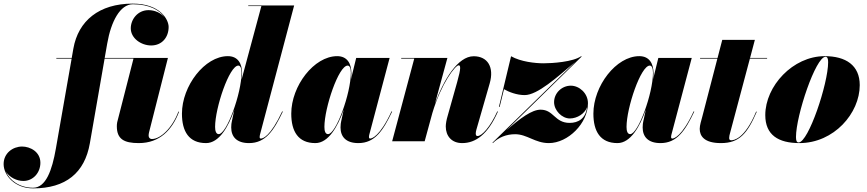

<svg xmlns="http://www.w3.org/2000/svg" viewBox="-220 -780 4789 1060"><path d="M768.5 -163 765 -164C731 -72.5 665.5 -12.5 619 -12.5C606.5 -12.5 600.5 -21 600.5 -31.5C600.5 -36.5 601.5 -44 603 -50L707 -460H358L372 -540C393 -661 443 -756.5 513.5 -756.5C606 -756.5 661.5 -722.5 688 -685.5C667.5 -708.5 635 -724 600 -724C540.5 -724 502 -673.5 502 -623.5C502 -568.5 559.5 -529 614.5 -529C675 -529 711 -575 711 -631C711 -673 663.5 -760 512.5 -760C327.5 -760 212 -665.5 185 -511.5L176 -460H91V-456.5H175.5L88.5 40C67.5 161 33 256.5 -37.5 256.5C-113.5 256.5 -167 214.5 -187.5 167.5C-168 199 -128 219 -91 219C-37 219 3 173.5 3 118.5C3 58.5 -53 29 -98 29C-148.5 29 -200 65 -200 126C-200 188 -138 260 -37 260C143 260 247.5 174.5 276 11.5L357.5 -456.5H517L427 -105C425.5 -98.5 425 -88 425 -83C425 -12.5 464 10 546 10C662 10 730.5 -63 768.5 -163Z M1116.5 -375C1116.5 -428.5 1094 -470 1038 -470C910 -470 784.5 -305.5 784.5 -152.5C784.5 -55 822.5 10 917.5 10C989.5 10 1041 -79.5 1073.5 -173.5L1060 -110C1058 -101.5 1056.5 -91 1056.5 -76.5C1056.5 -25.5 1086 10 1155 10C1245.5 10 1291 -58 1341.5 -164L1338 -165C1272.5 -25.5 1231 -15 1220 -15C1214.5 -15 1213.5 -19.5 1213.5 -23C1213.5 -27.5 1214 -31.5 1215.5 -37.5L1404 -750H1150.5V-746.5H1223L1113.5 -340C1115.5 -355 1116.5 -367 1116.5 -375ZM1113.5 -378.5C1113.5 -264 1031.5 -39.5 987.5 -39.5C973 -39.5 967.5 -57 967.5 -79.5C967.5 -184.5 1046 -418 1096 -418C1106 -418 1113.5 -405 1113.5 -378.5Z M1720 -375C1720 -428.5 1697.5 -470 1641.5 -470C1513.5 -470 1388 -305.5 1388 -152.5C1388 -55 1426 10 1521 10C1593 10 1644.5 -80.5 1677.5 -174.5L1663.5 -110C1662 -103 1660 -92.5 1660 -76.5C1660 -25.5 1689.5 10 1758.5 10C1849 10 1894.5 -58 1945 -164L1941.5 -165C1877 -25.5 1832 -15 1823.5 -15C1819.5 -15 1817 -18 1817 -23C1817 -27.5 1817.5 -32 1819 -37.5L1931 -460H1746.5L1717.5 -342C1719.5 -356 1720 -367.5 1720 -375ZM1717 -378.5C1717 -263.5 1635 -39.5 1591 -39.5C1576 -39.5 1571 -57 1571 -79.5C1571 -184.5 1649.5 -418 1699.5 -418C1709.5 -418 1717 -405.5 1717 -378.5Z M2067 -456.5 1945 0H2124.5L2167 -156C2216 -320 2294 -419.5 2312 -419.5C2323 -419.5 2326 -405 2304 -327L2250.5 -137C2245.5 -120.5 2241 -97.5 2241 -82C2241 -29 2273.5 10 2331.5 10C2406 10 2473.5 -38 2529 -164L2525.5 -165C2487 -79.5 2440.5 -29 2416.5 -29C2410 -29 2406.5 -32.5 2406.5 -44C2406.5 -49 2408.5 -59 2410 -64L2483.5 -319.5C2509.5 -409.5 2472 -469.5 2395 -469.5C2307.5 -469.5 2229.5 -339.5 2181.5 -208.5L2250 -460H1995V-456.5Z M2534.5 -190H2538.5L2562.5 -287.5C2588.5 -272.5 2632.5 -255 2676.5 -255C2747.5 -255 2855.5 -353.5 2955.5 -438L2499 7.5L2501 10C2533 -22 2576 -39 2624 -39C2690 -39 2734 10 2810 10C2916.5 10 3026 -100 3026 -210C3026 -266 2977.5 -307 2931.5 -307C2881.5 -307 2839 -266 2839 -216C2839 -170 2882.5 -126 2926 -126C2967 -126 3008.5 -153 3021 -188C3013.5 -125 2972 -101.5 2925 -101.5C2842 -101.5 2837.5 -174.5 2764.5 -174.5C2716.5 -174.5 2653 -128 2575 -60L2991 -467.5L2989 -470C2943 -438 2829 -430.5 2781 -430.5C2735 -430.5 2655 -439 2601.5 -469.5Z M3388 -375C3388 -428.5 3365.5 -470 3309.5 -470C3181.5 -470 3056 -305.5 3056 -152.5C3056 -55 3094 10 3189 10C3261 10 3312.5 -80.5 3345.5 -174.5L3331.5 -110C3330 -103 3328 -92.5 3328 -76.5C3328 -25.5 3357.5 10 3426.5 10C3517 10 3562.5 -58 3613 -164L3609.5 -165C3545 -25.5 3500 -15 3491.5 -15C3487.5 -15 3485 -18 3485 -23C3485 -27.5 3485.5 -32 3487 -37.5L3599 -460H3414.5L3385.5 -342C3387.5 -356 3388 -367.5 3388 -375ZM3385 -378.5C3385 -263.5 3303 -39.5 3259 -39.5C3244 -39.5 3239 -57 3239 -79.5C3239 -184.5 3317.5 -418 3367.5 -418C3377.5 -418 3385 -405.5 3385 -378.5Z M3958 -163 3954.5 -164C3890.5 -9.5 3828.5 -5.5 3816.5 -5.5C3810 -5.5 3805.5 -9 3805.5 -18C3805.5 -27 3808 -36.5 3810 -43.5L3920 -456.5H4015V-460H3921L3947.5 -560H3767.5L3741.5 -460H3645V-456.5H3740.5L3657 -135C3652 -115 3643 -89 3643 -68.5C3643 -29 3668 10 3760 10C3861.5 10 3905.5 -42 3958 -163Z M4193.5 10C4384.5 10 4526.5 -155 4526.5 -310C4526.5 -420 4449 -470 4333 -470C4157 -470 4005 -304.5 4005 -144.5C4005 -34.5 4077.5 10 4193.5 10ZM4189 6.5C4178 6.5 4174.5 -4.5 4174.5 -23.5C4174.5 -142.5 4283.5 -466.5 4337.5 -466.5C4348.5 -466.5 4352 -455.5 4352 -436.5C4352 -317.5 4243 6.5 4189 6.5Z"/></svg>

Font: Bodoni* 48pt Fatface
Style: Italic
Weight: 900
Italic angle: -13°
Version: Version 2.3